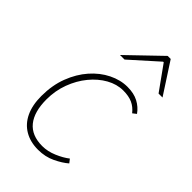

<svg xmlns="http://www.w3.org/2000/svg" viewBox="-223 -803 894 894"><g transform="rotate(45 224.0 -356.0)"><path d="M210 12Q159 12 121.5 -10Q84 -32 64 -74Q44 -116 44 -176Q44 -247 66 -304.5Q88 -362 124.5 -403.5Q161 -445 206.5 -467.5Q252 -490 298 -490Q340 -490 369.5 -474.5Q399 -459 418 -432L400 -418Q381 -442 356.5 -453Q332 -464 296 -464Q254 -464 214 -441.5Q174 -419 142 -380Q110 -341 91 -290Q72 -239 72 -182Q72 -100 107 -57Q142 -14 212 -14Q247 -14 283.5 -29.5Q320 -45 344 -64L358 -46Q334 -25 295.5 -6.5Q257 12 210 12ZM168 -570 328 -724H348L448 -570H422L336 -690H332L198 -570Z"/></g></svg>

Font: Source Sans 3 ExtraLight ExtraLight
Style: Italic
Weight: 250
Italic angle: -11°
Version: Version 3.052;hotconv 1.1.0;makeotfexe 2.6.0